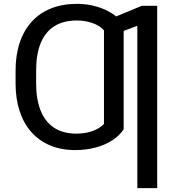

<svg xmlns="http://www.w3.org/2000/svg" viewBox="-20 -757 911 981"><path d="M611.8 -375.5V-96.2Q589.8 -63 552.5 -39.3Q515.1 -15.6 467 -2.9Q418.9 9.8 364.7 9.8Q293 9.8 236.3 -13.9Q179.7 -37.6 140.1 -82.3Q100.6 -127 80.1 -189.9Q59.6 -252.9 59.6 -331.5V-391.1L164.6 -393.1V-331.5Q164.6 -250.5 187.3 -192.9Q210 -135.3 255.9 -104.7Q301.8 -74.2 370.6 -74.2Q415 -74.2 451.9 -87.2Q488.8 -100.1 511.2 -124V-375.5ZM611.8 -631.3V-357.9H511.2V-601.6Q490.2 -626 452.6 -639.2Q415 -652.3 372.6 -652.3Q303.7 -652.3 257.6 -623Q211.4 -593.8 188 -536.9Q164.6 -480 164.6 -396V-339.8H59.6V-396Q59.6 -476.1 80.8 -539.3Q102.1 -602.5 142.6 -646.7Q183.1 -690.9 241.2 -714.1Q299.3 -737.3 373 -737.3Q424.8 -737.3 471.4 -724.1Q518.1 -710.9 554.4 -687Q590.8 -663.1 611.8 -631.3ZM783.2 -727.5V204.1H681.6V-625L564.5 -581.5V-669.4L705.1 -727.5Z"/></svg>

Font: Inter Variable
Style: Regular
Weight: 400
Designer: Rasmus Andersson
Foundry: rsms
Version: Version 4.001;git-9221beed3